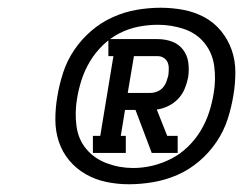

<svg xmlns="http://www.w3.org/2000/svg" viewBox="-20 -923 640 496"><path d="M220 -528V-572H239L273 -778H260V-822H387Q407 -822 424.5 -815.5Q442 -809 453 -794.5Q464 -780 466.5 -761Q469 -742 466 -723Q463 -708 457 -693.5Q451 -679 440 -667.5Q429 -656 414.5 -649Q400 -642 385 -640L412 -572H439V-528H372L330 -639H303L292 -572H305V-528ZM310 -683H369Q377 -683 386 -686.5Q395 -690 401 -697Q407 -704 410 -712.5Q413 -721 415 -729Q416 -738 416 -746.5Q416 -755 413 -762Q410 -769 403 -773.5Q396 -778 387 -778H326ZM313 -447Q283 -447 254.5 -453Q226 -459 201.5 -473Q177 -487 159 -508.5Q141 -530 132 -557Q123 -584 123 -614Q123 -644 128 -673Q133 -704 143 -735Q153 -766 171.5 -793.5Q190 -821 215.5 -843Q241 -865 271 -878.5Q301 -892 332.5 -897.5Q364 -903 395 -903Q425 -903 454 -897.5Q483 -892 508 -878.5Q533 -865 551 -843Q569 -821 578.5 -794Q588 -767 588 -737Q588 -707 583 -677Q578 -646 568 -615Q558 -584 539 -556Q520 -528 494 -506Q468 -484 438 -471Q408 -458 376 -452.5Q344 -447 313 -447ZM324 -489Q349 -489 374 -495Q399 -501 422.5 -513Q446 -525 465.5 -544Q485 -563 498.5 -585.5Q512 -608 520 -632.5Q528 -657 532 -682Q538 -717 533.5 -751.5Q529 -786 508.5 -811.5Q488 -837 455.5 -848Q423 -859 388 -859Q363 -859 337.5 -854Q312 -849 288.5 -837Q265 -825 245.5 -806Q226 -787 212.5 -764.5Q199 -742 191 -717.5Q183 -693 179 -668Q173 -633 177.5 -598Q182 -563 203 -538Q224 -513 256.5 -501Q289 -489 324 -489Z"/></svg>

Font: Iosevka Slab Extended
Style: Bold Italic
Weight: 700
Width: 7
Italic angle: -9°
Monospace: yes
Designer: Belleve Invis
Foundry: Belleve Invis
Version: Version 11.1.0; ttfautohint (v1.8.3)